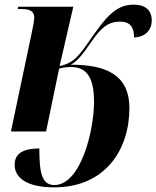

<svg xmlns="http://www.w3.org/2000/svg" viewBox="-20 -565 672 825"><path d="M213 240C434 240 536 76 536 -100C536 -249 428 -287 284 -287C308 -299 334 -328 373 -386C414 -446 445 -472 496 -472C545 -472 556 -441 556 -404C603 -406 632 -434 632 -478C632 -520 605 -545 555 -545C495 -545 453 -515 392 -429L346 -364C312 -317 288 -292 236 -281L295 -536H58L56 -526H73C111 -526 127 -516 127 -489C127 -477 123 -454 117 -427L27 0H178L234 -270C248 -274 263 -277 284 -277C344 -277 384 -244 384 -128C384 -1 326 230 214 230C161 230 149 182 149 73C92 73 43 87 43 143C43 199 95 240 213 240Z"/></svg>

Font: Noto Serif Display
Style: Bold Italic
Weight: 700
Italic angle: -12°
Designer: Monotype Design Team
Foundry: Monotype Imaging Inc.
Version: Version 2.009